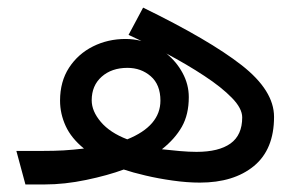

<svg xmlns="http://www.w3.org/2000/svg" viewBox="-20 -489 794 509"><path d="M23.4 -88.9H91.8Q124 -88.9 148.7 -90.3Q173.3 -91.8 202.6 -95.2Q168.9 -122.6 154.1 -155Q139.2 -187.5 139.2 -222.2Q139.2 -272.9 163.1 -309.6Q187 -346.2 226.6 -366Q266.1 -385.7 313 -385.7Q334 -385.7 355 -380.4Q338.4 -388.2 320.8 -396.5L359.4 -468.8Q534.7 -383.3 620.6 -316.2Q706.5 -249 706.5 -179.2Q706.5 -92.8 653.1 -48.8Q599.6 -4.9 509.8 -4.9Q476.1 -4.9 438 -10.3Q399.9 -15.6 365.7 -23.7Q331.5 -31.7 308.1 -39.6Q265.6 -23.9 208.5 -12Q151.4 0 98.1 0H47.4ZM409.2 -93.3Q430.7 -90.8 456.1 -88.6Q481.4 -86.4 501 -86.4Q560.1 -86.4 591.1 -108.6Q622.1 -130.9 622.1 -177.7Q622.1 -201.7 594.7 -229.7Q567.4 -257.8 521.7 -287.8Q476.1 -317.9 420.9 -347.2Q447.8 -325.7 464.1 -295.4Q480.5 -265.1 480.5 -231.4Q480.5 -185.5 462.2 -153.1Q443.8 -120.6 409.2 -93.3ZM223.1 -223.1Q223.1 -194.3 247.3 -165.8Q271.5 -137.2 317.4 -119.6Q405.3 -155.3 405.3 -222.2Q405.3 -264.6 379.6 -286.9Q354 -309.1 317.9 -309.1Q275.9 -309.1 249.5 -285.6Q223.1 -262.2 223.1 -223.1Z"/></svg>

Font: Vazirmatn UI FD
Style: Regular
Weight: 400
Designer: Saber Rastikerdar
Foundry: Saber Rastikerdar
Version: Version 33.003